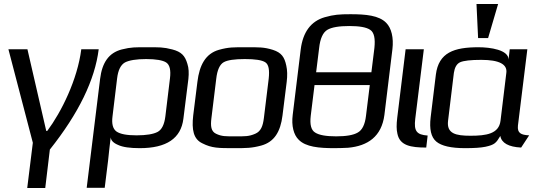

<svg xmlns="http://www.w3.org/2000/svg" viewBox="-20 -730 2663 959"><path d="M216 -76H211L117 -484H22L144 -17L116 209H206L229 17C373 -164 454 -331 473 -484H386C367 -333 287 -171 216 -76Z M533 -44C534 -29 546 -16 570 -6C593 5 630 10 678 10C812 10 884 -39 896 -137L921 -336C924 -365 923 -390 916 -411C904 -452 886 -471 841 -483C795 -495 774 -494 715 -494C656 -494 636 -495 588 -483C523 -466 490 -417 480 -336L413 208H503L520 71C522 50 530 -23 533 -44ZM806 -149C801 -108 788 -82 767 -71C746 -60 711 -54 662 -54C614 -54 581 -60 562 -73C544 -86 537 -111 542 -149L565 -339C570 -380 583 -406 604 -418C625 -429 661 -435 710 -435C759 -435 793 -429 810 -418C828 -406 834 -380 829 -339Z M1412 -321C1416 -353 1415 -380 1410 -402C1401 -445 1386 -467 1343 -481C1298 -495 1273 -494 1210 -494C1147 -494 1123 -495 1073 -481C1007 -462 976 -405 966 -321L945 -153C937 -82 946 -35 991 -14C1038 10 1072 10 1148 10C1210 10 1237 10 1285 -3C1350 -21 1381 -72 1391 -153ZM1298 -140C1293 -100 1283 -74 1255 -62C1223 -48 1203 -49 1156 -49C1108 -49 1088 -48 1059 -62C1034 -74 1031 -100 1036 -140L1060 -336C1065 -381 1078 -408 1097 -419C1116 -430 1152 -435 1203 -435C1254 -435 1288 -430 1305 -419C1322 -408 1327 -381 1322 -336Z M1940 -484C1947 -542 1935 -590 1909 -616C1873 -653 1807 -659 1731 -659C1675 -659 1648 -657 1602 -644C1533 -624 1493 -570 1482 -483L1442 -156C1435 -101 1447 -56 1472 -32C1507 4 1574 10 1649 10C1676 10 1699 9 1719 8C1817 -1 1886 -48 1900 -156ZM1808 -151C1803 -108 1789 -80 1767 -68C1745 -55 1709 -49 1659 -49C1609 -49 1574 -55 1554 -68C1534 -80 1527 -108 1532 -151L1551 -305H1827ZM1574 -490C1579 -537 1593 -568 1615 -581C1637 -594 1674 -600 1725 -600C1775 -600 1810 -594 1829 -581C1849 -568 1855 -537 1850 -490L1835 -369H1559Z M2054 -136 2097 -484H2006L1964 -141C1960 -108 1960 -82 1965 -62C1977 -3 2031 7 2109 7L2116 -53C2060 -57 2047 -76 2054 -136Z M2567 -103 2614 -484H2526L2520 -432C2521 -481 2429 -494 2370 -494C2248 -494 2171 -468 2157 -357L2131 -144C2124 -85 2133 -45 2159 -23C2185 -1 2233 10 2303 10C2347 10 2381 8 2405 3C2451 -7 2458 -16 2479 -51C2485 -16 2520 4 2583 7L2623 -54C2582 -56 2563 -65 2567 -103ZM2330 -52C2257 -52 2210 -62 2218 -127L2247 -366C2251 -393 2261 -411 2278 -419C2296 -427 2331 -431 2384 -431C2473 -431 2515 -409 2509 -366L2480 -127C2472 -61 2408 -52 2330 -52ZM2418 -540 2468 -710H2360L2368 -540Z"/></svg>

Font: Gamestation Display
Style: Italic
Weight: 400
Designer: Jonas Hecksher
Foundry: Jonas Hecksher, Playtypeª, e-types AS
Version: Version 1.003